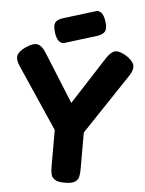

<svg xmlns="http://www.w3.org/2000/svg" viewBox="-60 -949 758 1007"><g transform="rotate(5 319.0 -445.0)"><path d="M585 -679Q621 -654 624.5 -631Q628 -608 607 -577L396 -260V-65Q396 -45 392.5 -28Q389 -11 373 0Q357 11 319 11Q282 11 266 0Q250 -11 246.5 -29Q243 -47 243 -67V-260L31 -577Q9 -609 14 -632Q19 -655 54 -679Q93 -705 116 -699Q139 -693 160 -659L317 -409L478 -659Q501 -694 523.5 -698.5Q546 -703 585 -679ZM250 -718Q217 -715 200 -768Q189 -803 196 -820Q203 -837 233 -847L409 -901Q442 -903 458 -850Q469 -816 461 -799Q453 -782 425 -772Z"/></g></svg>

Font: Fredoka SemiBold
Style: Regular
Weight: 600
Designer: Ben Nathan
Foundry: Milena B. Brandão, Ben Nathan
Version: Version 2.001